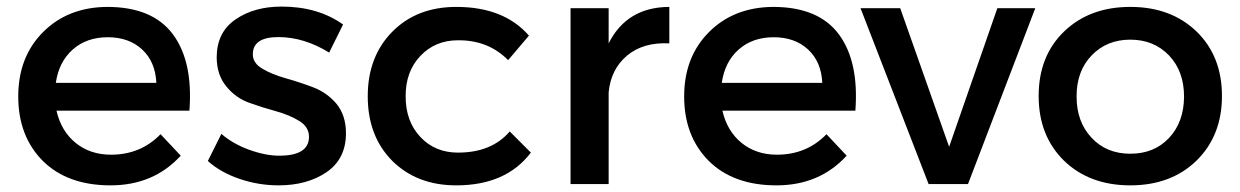

<svg xmlns="http://www.w3.org/2000/svg" viewBox="-20 -557 3753 581"><path d="M148.9 -306.2H453.1Q450.2 -370.1 410.2 -407.2Q370.1 -444.3 306.2 -444.3Q242.2 -444.3 200.2 -407.2Q158.2 -370.1 148.9 -306.2ZM35.2 -265.1Q35.2 -384.8 110.4 -460Q185.5 -535.2 304.2 -536.1Q441.4 -536.1 502.9 -453.6Q564.5 -371.1 553.2 -222.2H150.9Q165 -160.2 209 -124.5Q252.9 -88.9 315.9 -88.9Q405.8 -88.9 465.8 -150.9L526.9 -85.9Q444.8 3.9 314.5 3.9Q184.1 3.9 109.4 -70.3Q35.2 -145 35.2 -265.1Z M825.2 -85.9Q915 -85.9 915 -143.1Q915 -172.9 885.7 -190.9Q856.4 -209 815.9 -220.2Q774.9 -231.4 733.9 -246.1Q692.9 -260.7 664.6 -295.9Q636.2 -330.1 635.7 -382.8Q635.7 -459 692.4 -498Q749 -537.1 832 -537.1Q941.9 -537.1 1018.1 -482.9L976.1 -397.9Q899.9 -444.8 822.3 -444.8Q744.6 -444.8 745.1 -392.1Q745.1 -366.2 773.9 -349.1Q802.7 -332 844.2 -320.3Q885.7 -308.6 927.2 -293Q968.8 -277.3 998 -243.2Q1026.9 -208 1026.9 -153.8Q1026.9 -76.2 968.3 -36.1Q909.7 3.9 822.8 3.9Q762.7 3.9 705.1 -15.6Q647.5 -35.2 608.9 -69.8L649.9 -151.9Q684.1 -122.1 733.4 -104Q783.2 -85.9 825.2 -85.9Z M1092.8 -265.6Q1092.8 -385.7 1167 -460.9Q1241.2 -536.1 1360.8 -536.1Q1504.9 -536.1 1580.6 -449.2L1517.6 -375Q1457.5 -436 1365.7 -435.1Q1296.9 -435.1 1252 -387.7Q1207 -340.3 1207.5 -265.1Q1207.5 -189.9 1252 -142.6Q1296.4 -95.2 1365.7 -95.2Q1467.8 -95.2 1522.5 -159.2L1586.4 -95.2Q1511.2 3.9 1360.8 3.9Q1241.7 3.9 1167 -70.3Q1092.8 -145 1092.8 -265.6Z M1706.5 0V-532.2H1821.8V-425.8Q1877 -535.6 2005.4 -536.1V-425.8Q1926.3 -429.7 1877.4 -388.7Q1828.6 -347.7 1821.8 -277.8V0Z M2164.1 -306.2H2468.3Q2465.3 -370.1 2425.3 -407.2Q2385.3 -444.3 2321.3 -444.3Q2257.3 -444.3 2215.3 -407.2Q2173.3 -370.1 2164.1 -306.2ZM2050.3 -265.1Q2050.3 -384.8 2125.5 -460Q2200.7 -535.2 2319.3 -536.1Q2456.5 -536.1 2518.1 -453.6Q2579.6 -371.1 2568.4 -222.2H2166Q2180.2 -160.2 2224.1 -124.5Q2268.1 -88.9 2331.1 -88.9Q2420.9 -88.9 2481 -150.9L2542 -85.9Q2460 3.9 2329.6 3.9Q2199.2 3.9 2124.5 -70.3Q2050.3 -145 2050.3 -265.1Z M2584 -532.2H2704.1L2852.1 -112.8L2998 -532.2H3112.8L2909.2 0H2790Z M3237.8 -264.6Q3237.8 -188 3283.2 -140.1Q3328.1 -91.8 3400.4 -91.8Q3472.7 -91.8 3517.6 -139.6Q3562.5 -187.5 3563 -264.6Q3563 -341.3 3517.6 -389.2Q3471.7 -437 3400.4 -437Q3329.1 -437 3283.2 -389.2Q3237.3 -341.3 3237.8 -264.6ZM3123 -266.6Q3123 -387.7 3200.2 -461.9Q3277.3 -536.1 3400.4 -536.1Q3523.9 -536.1 3601.1 -461.4Q3677.7 -386.7 3677.7 -266.6Q3677.7 -146.5 3600.6 -70.8Q3523.4 3.9 3400.4 3.9Q3276.9 3.9 3199.7 -70.8Q3123 -146 3123 -266.6Z"/></svg>

Font: TruenoRg
Style: Book
Weight: 400
Designer: Julieta Ulanovsky
Foundry: Julieta Ulanovsky
Version: Version 3.001b